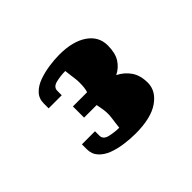

<svg xmlns="http://www.w3.org/2000/svg" viewBox="-79 -736 498 498"><g transform="rotate(-45 169.5 -487.5)"><path d="M160 -510Q164 -520 164 -543Q164 -549 163 -557Q162 -565 161 -572Q160 -580 159 -589Q142 -589 125 -585Q108 -581 108 -567V-551H60V-569Q60 -587 71.5 -599Q83 -611 101 -617.5Q119 -624 139.5 -627Q160 -630 178 -630Q227 -630 255.5 -610.5Q284 -591 284 -558Q284 -530 273.5 -513.5Q263 -497 245 -488Q265 -478 277 -460.5Q289 -443 289 -416Q289 -386 259.5 -365.5Q230 -345 173 -345Q153 -345 132 -348Q111 -351 94 -357.5Q77 -364 66 -376Q55 -388 55 -406V-424H103V-408Q103 -394 120 -390Q137 -386 154 -386Q155 -395 156 -403Q157 -410 158 -417.5Q159 -425 159 -432Q159 -440 158 -447Q157 -454 156 -459L154 -469H108V-510Z"/></g></svg>

Font: Bigshot One
Style: Regular
Weight: 400
Designer: Gesine Todt
Foundry: Gesine Todt
Version: Version 1.000